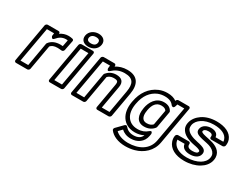

<svg xmlns="http://www.w3.org/2000/svg" viewBox="-95 -1401 2898 2271"><g transform="rotate(30 1354.0 -265.0)"><path d="M441 -513C447 -513 456 -512 464 -511L447 -423C435 -424 426 -425 416 -425C351 -425 299 -404 266 -358C263 -354 262 -350 261 -346L205 -25H99L184 -503H282L277 -464C277 -464 291 -414 321 -451C350 -486 387 -513 441 -513ZM315 -553H168C157 -553 141 -543 138 -528L45 0C43 11 51 25 66 25H221C232 25 247 15 250 0L310 -339C328 -361 355 -375 407 -375C422 -375 444 -372 460 -371C476 -370 489 -383 491 -396L518 -532C520 -543 514 -553 503 -556C490 -559 468 -563 450 -563C406 -563 368 -550 335 -527C337 -541 330 -553 315 -553Z M666 -25H561L646 -503H751ZM683 25C694 25 709 15 712 0L805 -528C807 -539 800 -553 785 -553H629C618 -553 603 -543 600 -528L507 0C505 11 512 25 527 25ZM718 -617C676 -617 659 -636 664 -665C669 -692 694 -713 735 -713C778 -713 793 -695 788 -665C783 -635 761 -617 718 -617ZM709 -567C769 -567 827 -602 838 -665C849 -728 803 -763 743 -763C684 -763 625 -727 614 -665C603 -602 649 -567 709 -567Z M1167 -448C1110 -448 1066 -422 1037 -387C1034 -383 1031 -377 1030 -373L969 -25H863L948 -503H1046L1042 -465C1042 -465 1044 -414 1083 -451C1120 -486 1173 -513 1242 -513C1361 -513 1390 -452 1370 -336L1315 -25H1210L1265 -337C1278 -410 1242 -448 1167 -448ZM1158 -398C1214 -398 1223 -385 1215 -337L1156 0C1154 11 1161 25 1176 25H1331C1342 25 1358 15 1361 0L1420 -336C1443 -468 1400 -563 1251 -563C1192 -563 1142 -547 1098 -520L1099 -530C1100 -541 1092 -553 1078 -553H932C921 -553 905 -543 902 -528L809 0C807 11 815 25 830 25H985C996 25 1011 15 1014 0L1078 -365C1096 -383 1121 -398 1158 -398Z M1685 183C1607 183 1545 157 1512 123L1558 75C1588 103 1630 123 1688 123C1779 123 1852 72 1868 -17L1873 -45C1873 -45 1873 -97 1833 -62C1801 -34 1760 -15 1702 -15C1631 -15 1587 -45 1561 -83C1533 -123 1522 -183 1535 -258L1537 -268C1557 -383 1616 -461 1700 -496C1727 -507 1757 -513 1791 -513C1855 -513 1890 -493 1912 -462C1912 -462 1943 -427 1958 -476L1966 -503H2060L1974 -18C1950 119 1830 183 1685 183ZM1923 -528C1894 -550 1854 -563 1800 -563C1760 -563 1722 -556 1687 -541C1579 -496 1509 -396 1487 -268L1485 -258C1470 -173 1483 -101 1518 -50C1550 -3 1606 35 1693 35C1738 35 1776 25 1811 7C1795 48 1759 73 1696 73C1639 73 1606 50 1582 21C1569 5 1553 15 1545 23L1461 109C1453 118 1450 133 1457 142C1497 197 1576 233 1676 233C1719 233 1760 228 1799 217C1908 187 2002 108 2024 -18L2114 -528C2116 -539 2109 -553 2094 -553H1953C1939 -553 1927 -542 1923 -528ZM1753 -79C1811 -79 1856 -102 1886 -140C1889 -144 1891 -149 1892 -153L1931 -375C1932 -380 1931 -386 1929 -389C1911 -425 1876 -448 1819 -448C1710 -448 1657 -353 1642 -268L1641 -258C1625 -168 1650 -79 1753 -79ZM1880 -367 1843 -161C1826 -143 1803 -129 1762 -129C1745 -129 1732 -132 1722 -138C1692 -156 1680 -197 1691 -258L1692 -268C1706 -345 1741 -398 1810 -398C1850 -398 1868 -386 1880 -367Z M2387 -65C2437 -65 2505 -82 2516 -146C2525 -200 2478 -214 2453 -223C2437 -229 2416 -233 2393 -238C2315 -254 2254 -280 2234 -326C2229 -339 2228 -354 2231 -374C2238 -415 2265 -446 2299 -469C2337 -495 2394 -513 2462 -513C2567 -513 2631 -479 2651 -424C2655 -414 2657 -403 2657 -393H2551C2547 -443 2504 -463 2452 -463C2402 -463 2341 -439 2331 -380C2322 -329 2368 -313 2393 -305C2433 -292 2491 -284 2526 -273C2571 -259 2601 -236 2615 -205C2621 -191 2623 -174 2619 -152C2611 -109 2582 -79 2546 -57C2504 -32 2444 -15 2374 -15C2265 -15 2200 -56 2180 -115C2177 -124 2175 -135 2174 -143H2272C2278 -86 2330 -65 2387 -65ZM2395 -115C2340 -115 2319 -134 2323 -169C2324 -181 2316 -193 2302 -193H2155C2144 -193 2129 -183 2126 -168C2121 -142 2124 -117 2132 -93C2159 -12 2245 35 2366 35C2444 35 2514 16 2567 -16C2613 -43 2658 -88 2669 -152C2686 -250 2620 -298 2548 -321C2508 -334 2450 -342 2415 -353C2387 -362 2379 -370 2381 -380C2384 -398 2403 -413 2444 -413C2492 -413 2505 -396 2500 -368C2498 -357 2505 -343 2520 -343H2675C2686 -343 2702 -353 2705 -368C2710 -397 2708 -424 2699 -448C2670 -525 2585 -563 2471 -563C2395 -563 2327 -544 2276 -509C2234 -480 2192 -435 2181 -374C2176 -347 2178 -322 2187 -301C2216 -233 2295 -204 2375 -188C2398 -183 2416 -181 2429 -176C2461 -165 2468 -160 2466 -146C2463 -129 2444 -115 2395 -115Z"/></g></svg>

Font: Asimov
Style: WidOuIt
Weight: 500
Designer: Google
Version: Version 2.000980; 2014